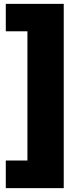

<svg xmlns="http://www.w3.org/2000/svg" viewBox="-20 -847 365 994"><path d="M310 127H10V-16H122V-685H10V-827H310Z"/></svg>

Font: Trujillo Black
Style: Regular
Weight: 900
Designer: Fira Sans original fonts by bBox Type GmbH, Carrois Corporate GbR, & Edenspiekermann AG / Changes by Cristiano Sobral
Foundry: Fira Sans original fonts by bBox Type GmbH, Carrois Corporate GbR, & Edenspiekermann AG / Changes by Cristiano Sobral
Version: Version 4.301;July 28, 2020;FontCreator 13.0.0.2655 64-bit